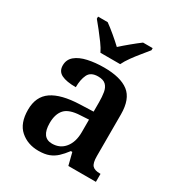

<svg xmlns="http://www.w3.org/2000/svg" viewBox="-182 -888 951 1020"><g transform="rotate(30 293.5 -378.0)"><path d="M203 10Q137 10 92 -29.5Q47 -69 47 -152Q47 -233 103 -271.5Q159 -310 272 -314L354 -317V-374Q354 -408 349.5 -434.5Q345 -461 329.5 -476Q314 -491 282 -491Q237 -491 222 -460Q207 -429 207 -382Q149 -382 119 -397Q89 -412 89 -448Q89 -484 115.5 -506Q142 -528 187 -538Q232 -548 286 -548Q387 -548 437 -509.5Q487 -471 487 -377V-121Q487 -79 500.5 -64Q514 -49 548 -49H551V0H382L363 -75H354Q333 -47 313 -28.5Q293 -10 267.5 0Q242 10 203 10ZM247 -59Q296 -59 325 -95Q354 -131 354 -191V-268L303 -265Q235 -262 208.5 -232.5Q182 -203 182 -148Q182 -59 247 -59ZM229 -606Q218 -629 198.5 -655.5Q179 -682 158.5 -708Q138 -734 122 -753V-766H181Q205 -749 236 -723Q267 -697 289 -676Q312 -697 343.5 -723Q375 -749 398 -766H457V-753Q442 -734 420.5 -708Q399 -682 380 -655.5Q361 -629 350 -606Z"/></g></svg>

Font: Noto Naskh Arabic UI Semi
Style: Bold
Weight: 700
Designer: Monotype Design Team, David Williams, Mohamad Dakak and Nizar Qandah
Foundry: Monotype Imaging Inc.
Version: Version 2.014; ttfautohint (v1.8.4.7-5d5b)